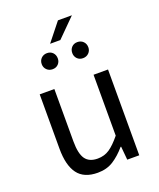

<svg xmlns="http://www.w3.org/2000/svg" viewBox="-152 -916 848 1022"><g transform="rotate(-20 272.0 -405.5)"><path d="M75 -486H158V-189Q158 -120 179.5 -89.5Q201 -59 249 -59Q287 -59 316 -78.5Q345 -98 380 -141V-486H462V0H394L387 -76H384Q350 -36 312.5 -12Q275 12 224 12Q146 12 110.5 -36Q75 -84 75 -178ZM301 -823H380L277 -720H219ZM186 -588Q166 -588 153 -601Q140 -614 140 -633Q140 -653 153 -666Q166 -679 186 -679Q206 -679 218.5 -666Q231 -653 231 -633Q231 -614 218.5 -601Q206 -588 186 -588ZM358 -588Q338 -588 325.5 -601Q313 -614 313 -633Q313 -653 325.5 -666Q338 -679 358 -679Q378 -679 391 -666Q404 -653 404 -633Q404 -614 391 -601Q378 -588 358 -588Z"/></g></svg>

Font: Myanmar Sanpya
Style: Regular
Weight: 400
Designer: Danh Hong
Foundry: Google Inc.
Version: Version 2.00 November 22, 2015